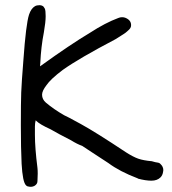

<svg xmlns="http://www.w3.org/2000/svg" viewBox="-20 -680 656 733"><path d="M151.4 -646.5Q154.3 -638.7 154.3 -618.2Q154.3 -595.7 147.5 -556.6Q136.7 -502 133.8 -438.5Q132.8 -430.7 132.8 -426.8Q133.8 -427.7 135.7 -428.7Q248 -509.8 323.2 -554.7Q381.8 -592.8 431.6 -611.3Q438.5 -614.3 445.8 -614.3Q453.1 -614.3 458 -612.3Q480.5 -603.5 480.5 -584Q480.5 -577.1 477.5 -572.8Q474.6 -568.4 471.7 -565.9Q468.8 -563.5 465.8 -560.5Q462.9 -557.6 459.5 -555.2Q456.1 -552.7 451.7 -549.8Q447.3 -546.9 442.4 -543.9Q429.7 -535.2 420.9 -530.3Q281.2 -457 219.7 -413.1Q172.9 -377.9 157.2 -354.5Q140.6 -333 140.6 -318.4Q140.6 -300.8 155.3 -288.1Q185.5 -262.7 224.6 -240.2Q232.4 -237.3 288.6 -206.5Q344.7 -175.8 460.9 -98.6Q488.3 -81.1 507.8 -74.2Q527.3 -67.4 559.6 -64.5Q565.4 -62.5 572.3 -61Q579.1 -59.6 580.1 -59.6Q588.9 -58.6 592.8 -53.7Q603.5 -43.9 603.5 -30.3Q603.5 -27.3 602.5 -23.4Q600.6 -10.7 592.8 -2.9Q580.1 9.8 558.1 9.8Q536.1 9.8 506.8 2L505.9 1Q436.5 -25.4 393.6 -57.6Q367.2 -74.2 333 -97.2Q298.8 -120.1 293.9 -123Q274.4 -129.9 251 -144.5Q199.2 -170.9 172.9 -186.5Q131.8 -205.1 118.2 -218.8L116.2 -220.7Q113.3 -209 113.3 -197.3Q113.3 -185.5 113.3 -181.6Q113.3 -173.8 113.3 -165Q113.3 -115.2 123 -39.1Q124 -30.3 124 -17.1Q124 -3.9 123 11.7Q123 23.4 110.4 30.3Q103.5 33.2 98.1 33.2Q92.8 33.2 91.3 32.7Q89.8 32.2 89.8 32.2Q84 32.2 79.1 27.3Q66.4 14.6 62.5 -54.7Q59.6 -114.3 59.6 -201.7Q59.6 -289.1 61 -327.1Q62.5 -365.2 69.3 -450.2Q79.1 -587.9 90.8 -624Q98.6 -647.5 113.3 -656.2Q120.1 -660.2 130.4 -660.2Q140.6 -660.2 146.5 -654.3Z"/></svg>

Font: JasonHandwriting2
Style: SemiBold
Weight: 600
Version: Version 1.04.7